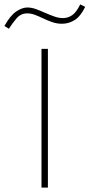

<svg xmlns="http://www.w3.org/2000/svg" viewBox="-86 -857 409 877"><path d="M280.3 -836.9Q263.7 -801.8 244.4 -788.1Q225.1 -774.4 201.7 -774.4Q182.1 -774.4 161.1 -782Q140.1 -789.6 119.1 -798.8Q98.6 -808.1 78.4 -815.4Q58.1 -822.8 38.6 -822.8Q15.1 -822.8 -12 -804.4Q-39.1 -786.1 -65.9 -738.3L-45.4 -725.6Q-31.2 -748.5 -11.2 -772.2Q8.8 -795.9 38.1 -795.9Q55.2 -795.9 72.5 -789.6Q89.8 -783.2 107.9 -774.4Q127.9 -764.6 150.6 -756.6Q173.3 -748.5 196.8 -748.5Q228.5 -748.5 255.4 -765.6Q282.2 -782.7 303.2 -825.7ZM132.8 -633.8H103.5V0H132.8Z"/></svg>

Font: Estedad-FD-VF Thin
Style: Regular
Weight: 100
Designer: Amin Abedi
Version: Version 5.0